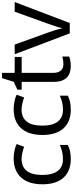

<svg xmlns="http://www.w3.org/2000/svg" viewBox="560 -1259 709 1869"><g transform="rotate(-90 914.5 -324.5)"><path d="M300 10C361 10 402 0 438 -19V-97C401 -80 357 -66 299 -66C198 -66 146 -137 146 -266C146 -400 197 -469 304 -469C341 -469 388 -456 420 -444L447 -517C415 -533 360 -546 306 -546C162 -546 55 -463 55 -265C55 -75 157 10 300 10Z M780 10C841 10 882 0 918 -19V-97C881 -80 837 -66 779 -66C678 -66 626 -137 626 -266C626 -400 677 -469 784 -469C821 -469 868 -456 900 -444L927 -517C895 -533 840 -546 786 -546C642 -546 535 -463 535 -265C535 -75 637 10 780 10Z M1224 -62C1175 -62 1140 -93 1140 -158V-468H1295V-536H1140V-659H1088L1053 -545L976 -510V-468H1052V-156C1052 -26 1125 10 1209 10C1241 10 1280 3 1299 -6V-73C1282 -67 1250 -62 1224 -62Z M1524 0H1625L1829 -536H1735L1621 -220C1606 -177 1583 -111 1576 -78H1572C1566 -111 1545 -176 1529 -220L1415 -536H1321Z"/></g></svg>

Font: Noto Sans Arabic UI
Style: Regular
Weight: 400
Designer: Monotype Design Team, Nadine Chahine and Nizar Qandah
Foundry: Monotype Imaging Inc.
Version: Version 2.010